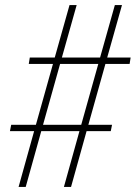

<svg xmlns="http://www.w3.org/2000/svg" viewBox="-20 -734 533 754"><path d="M53 0H81L142 -219H292L231 0H259L320 -219H415L420 -244H327L394 -483H489L493 -508H401L459 -714H431L373 -508H223L281 -714H253L195 -508H97L93 -483H188L121 -244H24L19 -219H114ZM149 -244 216 -483H366L299 -244Z"/></svg>

Font: Noto Serif Condensed Thin
Style: Italic
Weight: 100
Width: 3
Italic angle: -12°
Designer: Monotype Design Team
Foundry: Monotype Imaging Inc.
Version: Version 2.013